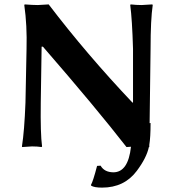

<svg xmlns="http://www.w3.org/2000/svg" viewBox="-20 -668 788 876"><path d="M101.1 -444.8Q104 -552.7 90.8 -645L92.8 -647.9Q129.9 -645 152.8 -645Q152.8 -645 202.1 -647.9Q375.5 -420.4 584 -200.2H586.9V-444.8Q583 -578.6 574.2 -645L576.2 -647.9Q602.1 -645 626 -645Q626 -645 674.8 -647.9L676.8 -645Q667 -579.1 667 -444.8L662.6 -106L667 -106.9Q667 -41 661.1 -6.8V2.9Q660.6 2.9 660.2 2.9Q659.7 2.9 659.2 2.9Q648.9 51.8 604 111.8Q546.9 188 445.8 188Q409.7 188 396 179.2L395 175.8Q404.8 158.7 422.9 88.9L439 87.9Q456.1 117.7 497.1 118.2Q564.9 118.2 577.6 1.5Q564 2.4 557.1 2.9Q417 -177.2 175.8 -455.1H169.9L166 -200.2Q164.1 -58.1 171.9 0L169.9 2.9Q149.9 0 126 0L81.1 2.9L80.1 0Q91.3 -70.8 96.2 -200.2Z"/></svg>

Font: Linux Biolinum O
Style: Bold
Weight: 700
Designer: Philipp H. Poll
Foundry: Philipp H. Poll
Version: Version 1.3.2